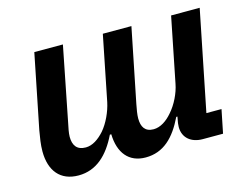

<svg xmlns="http://www.w3.org/2000/svg" viewBox="-79 -647 1008 785"><g transform="rotate(-15 425.0 -255.0)"><path d="M165 12C241 12 293 -38 331 -116H337C339 -37 378 12 449 12C525 12 574 -37 612 -116H617L615 -105C613 -96 611 -84 611 -73C611 -27 645 0 693 0H779L799 -99H735L820 -522H699L644 -247C637 -210 616 -166 589 -136C567 -110 539 -91 510 -91C474 -91 460 -114 460 -150C460 -166 464 -189 468 -209L531 -522H410L355 -247C347 -209 327 -165 302 -136C278 -109 251 -91 223 -91C185 -91 170 -114 170 -150C170 -166 175 -189 179 -208L241 -522H120L57 -208C52 -178 47 -151 47 -121C47 -39 88 12 165 12Z"/></g></svg>

Font: Braiins Sans SemiBold
Style: Italic
Weight: 600
Italic angle: -11.31°
Designer: Mike Abbink, Paul van der Laan, Pieter van Rosmalen, Jiri Chlebus, Lubos Buracinsky
Foundry: Bold Monday, Sudetype
Version: Version 1.000;hotconv 1.0.109;makeotfexe 2.5.65596